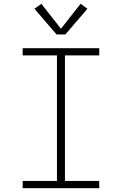

<svg xmlns="http://www.w3.org/2000/svg" viewBox="-20 -988 640 1008"><path d="M99 0V-38H279V-697H99V-735H501V-697H321V-38H501V0ZM277 -807 161 -942 197 -968 300 -837 403 -968 439 -942 323 -807Z"/></svg>

Font: Iosevka Slab XLtEx
Style: Regular
Weight: 200
Width: 7
Monospace: yes
Designer: Belleve Invis
Foundry: Belleve Invis
Version: Version 11.1.0; ttfautohint (v1.8.3)